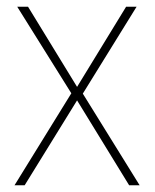

<svg xmlns="http://www.w3.org/2000/svg" viewBox="-20 -614 459 568"><path d="M191 -338 31 -594H63L208 -357L353 -594H384L225 -337L393 -66H362L208 -317L53 -66H23Z"/></svg>

Font: Noto Sans Malayalam UI SemiCondensed Thin
Style: Regular
Weight: 100
Width: 4
Designer: Jelle Bosma - Monotype Design Team
Foundry: Monotype Imaging Inc.
Version: Version 2.104; ttfautohint (v1.8.4.7-5d5b)